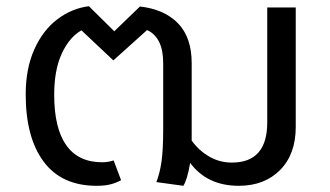

<svg xmlns="http://www.w3.org/2000/svg" viewBox="-20 -588 1065 620"><path d="M935 -564V-178Q935 -90 884.5 -39Q834 12 751 12Q649 12 594 -62Q585 -8 572 12L485 0Q496 -28 501.5 -66Q507 -104 507 -172V-384Q507 -467 455 -491L346 -393L243 -490Q204 -468 179.5 -415Q155 -362 155 -282Q155 -174 194 -119Q233 -64 310 -64Q329 -64 347 -70L371 -6Q354 3 336 7.5Q318 12 292 12Q179 12 121 -66Q63 -144 63 -283Q63 -367 91 -429Q119 -491 165.5 -526Q212 -561 267 -568L349 -487L432 -567Q511 -558 555 -512.5Q599 -467 599 -384V-134Q622 -102 655.5 -82.5Q689 -63 729 -63Q843 -63 843 -193V-564Z"/></svg>

Font: Fira GO
Style: Regular
Weight: 400
Designer: Carrois Corporate
Foundry: Carrois Corporate GbR
Version: Version 0.300